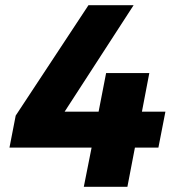

<svg xmlns="http://www.w3.org/2000/svg" viewBox="-20 -720 658 740"><path d="M617.5 -289.5 590.5 -151H500L471 0H303L333 -151H16.5L40.5 -274.5L321 -700H495L229 -289.5H360L389 -438.5H555.5L527 -289.5Z"/></svg>

Font: Argentum Sans
Style: Bold Italic
Weight: 700
Italic angle: -11°
Designer: Julieta Ulanovsky (font), Cristiano Sobral (main changes and remaster)
Foundry: Julieta Ulanovsky (font), Cristiano Sobral (main changes and remaster)
Version: Version 2.007;June 15, 2022;FontCreator 14.0.0.2814 64-bit; 